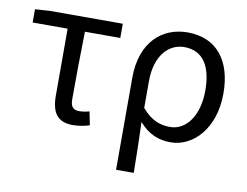

<svg xmlns="http://www.w3.org/2000/svg" viewBox="-80 -671 1268 984"><g transform="rotate(10 553.5 -178.5)"><path d="M322 13C356 13 387 6 409 -1L395 -71C377 -66 360 -63 342 -63C312 -63 297 -78 297 -116C297 -226 298 -346 301 -469H485V-543H106L29 -538V-469H211V-122C211 -35 240 13 322 13Z M581 200H673C672 103 670 34 667 -64C716 -6 772 13 831 13C945 13 1055 -94 1055 -280C1055 -451 972 -557 821 -557C689 -557 581 -466 581 -278ZM816 -64C768 -64 720 -76 668 -137V-275C668 -413 738 -480 817 -480C918 -480 961 -400 961 -279C961 -145 896 -64 816 -64Z"/></g></svg>

Font: Source Han Sans KR
Style: Regular
Weight: 400
Designer: Ryoko NISHIZUKA 西塚涼子 (kana, bopomofo & ideographs); Paul D. Hunt (Latin, Greek & Cyrillic); Sandoll Communications 산돌커뮤니
Foundry: Adobe
Version: Version 2.004;hotconv 1.0.118;makeotfexe 2.5.65603